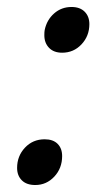

<svg xmlns="http://www.w3.org/2000/svg" viewBox="-20 -520 284 550"><path d="M107 -419Q107 -429 108 -434Q114 -463 135 -481.5Q156 -500 185 -500Q209 -500 222.5 -486.5Q236 -473 236 -451Q236 -417 213.5 -393Q191 -369 158 -369Q134 -369 120.5 -383Q107 -397 107 -419ZM29 -39Q29 -73 51.5 -97Q74 -121 108 -121Q132 -121 145 -108Q158 -95 158 -73Q158 -38 135.5 -14Q113 10 81 10Q56 10 42.5 -3.5Q29 -17 29 -39Z"/></svg>

Font: Trirong Medium
Style: Italic
Weight: 500
Italic angle: -12°
Designer: Katatrad Team
Foundry: CadsonDemak
Version: Version 1.001